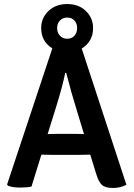

<svg xmlns="http://www.w3.org/2000/svg" viewBox="-20 -923 662 951"><path d="M427 -157 375 -156H236L185 -157L136 1Q116 6 79 6Q42 6 20 -3L15 -9L239 -683H240Q184 -717 184 -784Q184 -834 220 -868.5Q256 -903 313 -903Q370 -903 405.5 -868.5Q441 -834 441 -784Q441 -717 384 -682H385L606 -8Q577 8 539.5 8Q502 8 485.5 -6.5Q469 -21 457 -60ZM216 -259 263 -260H352Q355 -260 371.5 -259.5Q388 -259 396 -259L362 -371Q334 -460 308 -562H303Q291 -501 260 -400ZM277 -821.5Q263 -807 263 -784Q263 -761 277 -746Q291 -731 313 -731Q335 -731 348.5 -746Q362 -761 362 -784Q362 -807 348.5 -821.5Q335 -836 313 -836Q291 -836 277 -821.5Z"/></svg>

Font: Signika Negative
Style: Semibold
Weight: 600
Designer: Anna Giedrys
Foundry: Anna Giedrys
Version: Version 1.001